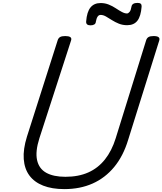

<svg xmlns="http://www.w3.org/2000/svg" viewBox="-20 -1287 1121 1326"><path d="M424 19Q339 19 278 -5Q217 -29 183 -75Q149 -121 144 -188.5Q139 -256 166 -343L379 -1011Q384 -1025 395.5 -1031.5Q407 -1038 431 -1038Q454 -1038 465 -1031Q476 -1024 471 -1008L252 -332Q223 -241 236 -181.5Q249 -122 299 -94Q349 -66 432 -66Q522 -66 589.5 -96Q657 -126 704.5 -185.5Q752 -245 779 -332L990 -1011Q995 -1025 1006.5 -1031.5Q1018 -1038 1041 -1038Q1089 -1038 1080 -1008L865 -321Q831 -209 768.5 -133.5Q706 -58 619.5 -19.5Q533 19 424 19ZM605 -1112Q573 -1112 575 -1139Q580 -1205 605 -1235.5Q630 -1266 675 -1266Q705 -1266 731 -1255.5Q757 -1245 779.5 -1230Q802 -1215 821.5 -1204.5Q841 -1194 857 -1194Q866 -1194 875 -1205Q884 -1216 888 -1241Q892 -1267 930 -1267Q946 -1267 952.5 -1260.5Q959 -1254 958 -1241Q953 -1175 929 -1144Q905 -1113 858 -1113Q827 -1113 801 -1123.5Q775 -1134 753 -1148Q731 -1162 712 -1173Q693 -1184 675 -1184Q662 -1184 654 -1172Q646 -1160 642 -1137Q641 -1124 631 -1118Q621 -1112 605 -1112Z"/></svg>

Font: Playwrite IN
Style: Regular
Weight: 400
Designer: Veronika Burian, José Scaglione
Foundry: TypeTogether
Version: Version 1.002